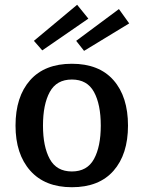

<svg xmlns="http://www.w3.org/2000/svg" viewBox="-20 -772 605 804"><path d="M45 -246Q45 -367 106 -436Q167 -505 281 -505Q395 -505 455.5 -436Q516 -367 516 -246Q516 -126 455.5 -57Q395 12 281 12Q168 12 106.5 -57.5Q45 -127 45 -246ZM402 -246Q402 -335 373.5 -387Q345 -439 281 -439Q217 -439 188.5 -387Q160 -335 160 -246Q160 -158 188.5 -106Q217 -54 281 -54Q345 -54 373.5 -106Q402 -158 402 -246ZM122 -601 303 -752 350 -694 157 -561ZM299 -601 478 -734 521 -674 332 -559Z"/></svg>

Font: Andada Pro SemiBold
Style: Regular
Weight: 600
Designer: Carolina Giovagnoli
Foundry: Huerta Tipografica
Version: Version 3.005